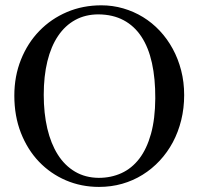

<svg xmlns="http://www.w3.org/2000/svg" viewBox="-20 -698 763 733"><path d="M683.1 -335Q683.1 -285.2 671.9 -239.5Q660.6 -193.8 639.9 -155Q619.1 -116.2 589.8 -84.7Q560.5 -53.2 524.4 -30.8Q488.3 -8.3 446.3 3.7Q404.3 15.6 357.9 15.6Q290.5 15.6 231.7 -9.5Q172.9 -34.7 128.9 -80.6Q85 -126.5 59.8 -190.7Q34.7 -254.9 34.7 -333Q34.7 -407.2 60.1 -470.5Q85.4 -533.7 130.1 -579.8Q174.8 -626 235.4 -651.9Q295.9 -677.7 366.7 -677.7Q410.2 -677.7 450.4 -666Q490.7 -654.3 525.9 -632.8Q561 -611.3 589.8 -580.6Q618.7 -549.8 639.4 -511.7Q660.2 -473.6 671.6 -429.2Q683.1 -384.8 683.1 -335ZM572.8 -322.3Q573.2 -397.9 560.1 -457.5Q546.9 -517.1 519.8 -558.1Q492.7 -599.1 451.9 -620.8Q411.1 -642.6 356 -643.1Q306.2 -643.1 267.3 -621.8Q228.5 -600.6 201.7 -560.8Q174.8 -521 160.9 -464.1Q147 -407.2 147 -335.9Q147 -265.6 160.6 -207.5Q174.3 -149.4 200.7 -107.7Q227.1 -65.9 266.4 -42.7Q305.7 -19.5 356.9 -19Q404.3 -19 443.8 -37.1Q483.4 -55.2 512 -92.5Q540.5 -129.9 556.4 -187Q572.3 -244.1 572.8 -322.3Z"/></svg>

Font: Doulos SIL Eur
Style: Regular
Weight: 400
Designer: Walt Agee, Victor Gaultney, Peter Martin, Debbi Hosken, Becca Hirsbrunner
Foundry: SIL International
Version: Version 5.000